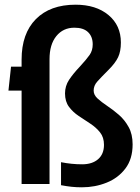

<svg xmlns="http://www.w3.org/2000/svg" viewBox="-20 -784 595 818"><path d="M329 14Q306 14 284.8 11.8Q263.5 9.5 240 5V-93Q285 -84 330 -84Q373 -84 398 -105.8Q423 -127.5 423 -167Q423 -199 406.2 -220Q389.5 -241 364.8 -257.2Q340 -273.5 315.2 -290Q290.5 -306.5 273.8 -329Q257 -351.5 257 -386Q257 -417.5 274.2 -443.8Q291.5 -470 320 -500Q348.5 -531 361.8 -550Q375 -569 375 -595Q375 -628 355.2 -647Q335.5 -666 297 -666Q249 -666 220 -630.2Q191 -594.5 191 -532V0H72V-398H16L27 -500H72V-530Q72 -641 132.8 -702.5Q193.5 -764 302 -764Q389 -764 442 -720Q495 -676 495 -603Q495 -565 483.2 -540.2Q471.5 -515.5 443 -487Q409.5 -453.5 394.2 -436.2Q379 -419 379 -398Q379 -379.5 395.8 -364.2Q412.5 -349 437.2 -332.5Q462 -316 486.8 -294.5Q511.5 -273 528.2 -242.5Q545 -212 545 -169Q545 -106.5 514.2 -66Q483.5 -25.5 434.2 -5.8Q385 14 329 14Z"/></svg>

Font: Cabin Condensed
Style: Bold
Weight: 700
Width: 3
Designer: Pablo Impallari
Foundry: Pablo Impallari. http://www.impallari.com Igino Marini. http://www.ikern.com
Version: Version 3.001; ttfautohint (v1.8.3)